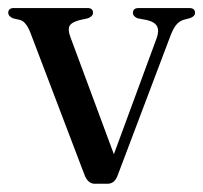

<svg xmlns="http://www.w3.org/2000/svg" viewBox="-28 -454 505 478"><path d="M239.5 3.5H208Q191.5 3.5 183 -17L47.5 -373Q37 -399.5 23 -404L4 -408.5Q-7.5 -414 -7.5 -422Q-7.5 -434 6.5 -434H190Q203.5 -434 203.5 -422Q203.5 -413.5 191 -408.5L170.5 -404Q149.5 -398.5 145 -389.2Q140.5 -380 147 -362.5L255.5 -70L362 -359Q368.5 -377 363.2 -388Q358 -399 338 -404L314.5 -408.5Q303 -413 303 -422Q303 -434 317.5 -434H443Q457.5 -434 457.5 -422Q457.5 -413.5 445.5 -409L428.5 -404.5Q418 -401 410.2 -391.5Q402.5 -382 394.5 -360L264 -15Q256.5 3.5 239.5 3.5Z"/></svg>

Font: Fraunces 144pt S050
Style: Regular
Weight: 400
Version: Version 1.000; ttfautohint (v1.8.3)